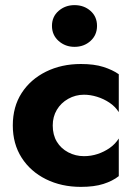

<svg xmlns="http://www.w3.org/2000/svg" viewBox="-20 -720 534 750"><path d="M186 -230Q186 -264 202 -291Q218 -318 246.5 -334Q275 -350 308 -350Q333 -350 359 -342Q385 -334 407.5 -319Q430 -304 444 -282V-430Q420 -447 384 -458.5Q348 -470 296 -470Q220 -470 159.5 -440Q99 -410 64.5 -356.5Q30 -303 30 -230Q30 -158 64.5 -104Q99 -50 159.5 -20Q220 10 296 10Q348 10 384 -1.5Q420 -13 444 -32V-179Q430 -157 408.5 -142Q387 -127 361.5 -118.5Q336 -110 308 -110Q275 -110 246.5 -125Q218 -140 202 -166.5Q186 -193 186 -230ZM183 -619Q183 -583 209 -560Q235 -537 271 -537Q308 -537 333.5 -560Q359 -583 359 -619Q359 -655 333.5 -677.5Q308 -700 271 -700Q235 -700 209 -677.5Q183 -655 183 -619Z"/></svg>

Font: Jost
Style: Bold
Weight: 700
Version: Version 3.710